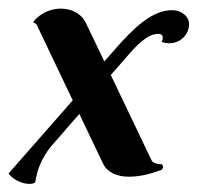

<svg xmlns="http://www.w3.org/2000/svg" viewBox="-33 -416 470 457"><path d="M-12.7 -2.9C0 13.7 22 21.7 37.1 21.7C43 21.7 47.9 20.5 50.8 18.1C55.2 -10.3 64.9 -37.8 87.6 -66.4L155.8 -144.8L212.4 -26.4C222.7 -4.9 246.8 4.6 273.4 4.6C301.5 4.6 325 -2.2 351.6 -11.7L355.7 -17.6L353 -24.9C344.5 -24.9 331.5 -26.9 328.1 -33.7L230.7 -237.5L266.4 -278.3C292 -307.9 316.7 -335.4 344.5 -335.4C351.1 -335.4 354.5 -331.5 354.5 -326.2C354.5 -322.3 352.5 -318.1 351.6 -316.4C357.4 -314.2 363.8 -313 369.9 -313C396 -313 417 -333.5 417 -358.6C417 -377 398.9 -391.8 376.7 -391.8C328.4 -391.8 284.7 -348.6 243.2 -301.5L215.3 -269.8L169.9 -364.5C158 -385.3 136 -395.5 110.8 -395.5C85.7 -394.8 64.7 -384.8 47.6 -366.2L46.9 -361.3C50 -361.3 52.7 -359.9 54.2 -357.4L140.1 -177.2Z"/></svg>

Font: RisaltypS01
Style: Medium
Weight: 500
Italic angle: -9°
Designer: gluk
Foundry: gluk
Version: Version 0.24